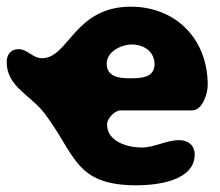

<svg xmlns="http://www.w3.org/2000/svg" viewBox="-41 -547 658 574"><path d="M-21 -362C-21 -287 50 -264 93 -207C185 -85 182 7 367 7C425 7 541 -5 541 -85C541 -113 521 -128 495 -128C455 -128 422 -106 382 -106C340 -106 279 -124 279 -175C279 -192 301 -217 320 -217H533C565 -217 580 -268 580 -293C580 -431 484 -527 350 -527C181 -527 164 -373 85 -373C56 -373 42 -400 14 -400C-10 -400 -21 -382 -21 -362ZM278 -357C278 -393 322 -414 353 -414C390 -414 421 -392 421 -355C421 -313 377 -313 346 -313C316 -313 278 -317 278 -357Z"/></svg>

Font: Asimov Print
Style: Regular
Weight: 500
Designer: Google
Version: Version 2.000980: 2014